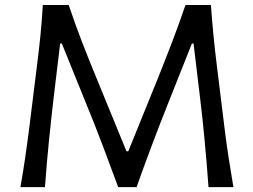

<svg xmlns="http://www.w3.org/2000/svg" viewBox="-20 -770 1043 790"><path d="M64 0Q74.7 -60.5 83.5 -120.4Q92.3 -180.2 101.1 -250L131.8 -497.1Q140.6 -565.9 146.5 -625.2Q152.3 -684.6 156.2 -749.5H262.7Q290 -668 319.3 -592.5Q348.6 -517.1 379.4 -442.9L500.5 -147.5H507.8L627.4 -442.4Q657.7 -517.6 686.5 -592.8Q715.3 -668 743.2 -749.5H847.7Q852.5 -685.5 858.2 -626.2Q863.8 -566.9 872.6 -497.1L903.3 -247.6Q911.6 -179.7 920.7 -121.1Q929.7 -62.5 940.4 0H837.9Q830.6 -100.6 822 -191.9Q813.5 -283.2 803.7 -362.8L776.4 -590.8H769.5L671.9 -345.2Q636.2 -255.9 602.8 -166.7Q569.3 -77.6 542 0H466.3Q439.5 -73.2 404.8 -165.3Q370.1 -257.3 334.5 -343.8L234.4 -590.8H227.5L200.2 -363.3Q190.9 -283.7 181.6 -192.4Q172.4 -101.1 165 0Z"/></svg>

Font: Pinar DS3-Regular
Style: Regular
Weight: 400
Designer: Amin Abedi
Version: Version 2.000